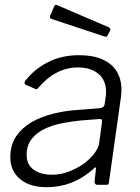

<svg xmlns="http://www.w3.org/2000/svg" viewBox="-20 -770 584 800"><path d="M368 -65Q325 -27 277 -8.5Q229 10 175 10Q104 10 63.5 -24Q23 -58 23 -115Q23 -167 48 -203Q73 -239 113.5 -262Q154 -285 204.5 -297Q255 -309 305 -312L395 -319Q414 -321 416 -336L420 -365Q421 -370 421.5 -376Q422 -382 422 -387Q422 -435 390.5 -462Q359 -489 305 -489Q258 -489 216.5 -467.5Q175 -446 138 -402Q135 -399 132.5 -398.5Q130 -398 126 -400L87 -417Q84 -419 82.5 -422.5Q81 -426 85 -433Q122 -481 179 -510.5Q236 -540 310 -540Q368 -540 407 -522.5Q446 -505 466 -473Q486 -441 486 -396Q486 -389 485.5 -381.5Q485 -374 484 -366L434 -11Q433 -3 431 -1.5Q429 0 422 0H385Q380 0 377 -3.5Q374 -7 374 -14L380 -67Q379 -79 368 -65ZM405 -261Q406 -269 403.5 -272Q401 -275 394 -274L316 -268Q285 -265 246 -258Q207 -251 172 -236Q137 -221 114 -193.5Q91 -166 91 -124Q91 -85 119.5 -63.5Q148 -42 197 -42Q233 -42 266.5 -55Q300 -68 328 -87Q356 -108 373 -130.5Q390 -153 393 -173ZM207 -746Q209 -749 211.5 -749.5Q214 -750 217 -749L434 -656Q437 -654 439 -650.5Q441 -647 439 -643L428 -622Q427 -618 424 -617.5Q421 -617 415 -618L198 -690Q190 -692 188.5 -696Q187 -700 189 -705Z"/></svg>

Font: Libre Franklin Light
Style: Italic
Weight: 300
Italic angle: -8°
Designer: Pablo Impallari, Rodrigo Fuenzalida, Nhung Nguyen
Foundry: Impallari Type
Version: Version 3.000